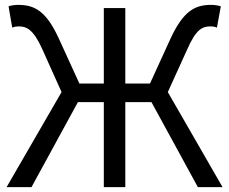

<svg xmlns="http://www.w3.org/2000/svg" viewBox="-20 -766 938 786"><path d="M7 0H109L299 -348H405V0H493V-348H600L790 0H891L667 -389L747 -565C783 -647 809 -658 842 -658C849 -658 860 -657 868 -653L884 -740C873 -744 858 -746 844 -746C778 -746 731 -721 679 -610L594 -424H493V-733H405V-424H305L220 -610C169 -721 121 -746 55 -746C40 -746 26 -744 15 -740L30 -653C39 -657 50 -658 56 -658C88 -658 116 -647 153 -565L232 -389Z"/></svg>

Font: Noto Sans Mono CJK SC
Style: Regular
Weight: 400
Designer: Ryoko NISHIZUKA 西塚涼子 (kana, bopomofo & ideographs); Paul D. Hunt (Latin, Greek & Cyrillic); Sandoll Communications 산돌커뮤니
Foundry: Adobe
Version: Version 2.004;hotconv 1.0.118;makeotfexe 2.5.65603